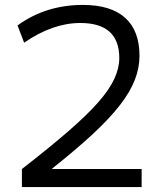

<svg xmlns="http://www.w3.org/2000/svg" viewBox="-20 -760 673 780"><path d="M69 -73.4Q181 -160.4 257.1 -226.4Q333.3 -292.4 378.8 -344.2Q424.3 -396 444.4 -439.7Q464.6 -483.3 464.6 -524Q464.6 -666.6 306.3 -666.6Q194 -666.6 78 -586.6L51.3 -656.7Q166 -740 317 -740Q430 -740 488.4 -687.7Q546.7 -635.3 546.7 -533.3Q546.7 -484.7 528 -436.2Q509.4 -387.7 467.9 -333.8Q426.4 -280 358.4 -216.7Q290.4 -153.4 192.1 -75.4V-73.4H555.4V0H69Z"/></svg>

Font: M PLUS 1 Thin
Style: Regular
Weight: 100
Designer: Coji Morishita
Foundry: UNDERFOREST DESIGN
Version: Version 1.001